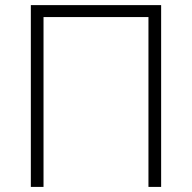

<svg xmlns="http://www.w3.org/2000/svg" viewBox="-20 -734 754 754"><path d="M612.8 0H563V-667H150.9V0H101.1V-713.9H612.8Z"/></svg>

Font: OpenSans-Light
Style: Regular
Weight: 300
Foundry: Ascender Corporation
Version: Version 1.10